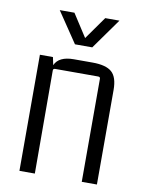

<svg xmlns="http://www.w3.org/2000/svg" viewBox="-80 -743 594 798"><g transform="rotate(10 217.5 -343.5)"><path d="M194 -558 107 -687H169L231 -591L299 -687H359L267 -558ZM200 -496H279Q336 -496 360.5 -474.5Q385 -453 385 -399V0H321V-435Q321 -443 312 -443H131Q122 -443 122 -435L123 0H58V-490H113L120 -457Q137 -496 200 -496Z"/></g></svg>

Font: Gemunu Libre Light
Style: Regular
Weight: 300
Designer: Puspanada Ekanayake, Sola Matas, Pathum Egodawatta, Kosala Senevirathne
Foundry: mooniak
Version: Version 1.100